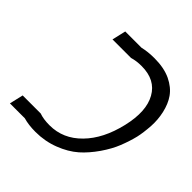

<svg xmlns="http://www.w3.org/2000/svg" viewBox="-199 -897 1076 1076"><g transform="rotate(45 338.5 -359.0)"><path d="M663 -362Q652 -316 631 -263Q612 -215 575 -161Q536 -105 494 -68Q448 -28 383 -3Q316 23 241 23Q186 23 145 11H27L46 -71H189Q222 -59 271 -59Q378 -59 457 -140Q536 -220 569 -361Q601 -498 556 -578Q511 -659 401 -659Q360 -659 327 -649H180L199 -731H328Q369 -741 421 -741Q497 -741 550 -716Q602 -691 630 -651Q656 -614 668 -560Q679 -511 676 -459Q672 -401 663 -362Z"/></g></svg>

Font: Miedinger
Style: Italic
Weight: 400
Italic angle: -13°
Version: Version 001.000